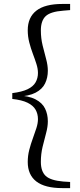

<svg xmlns="http://www.w3.org/2000/svg" viewBox="-20 -798 414 991"><path d="M43.4 -287.3V-317.4Q93.4 -323.6 122.3 -337.4Q151.2 -351.3 163.5 -372.8Q175.9 -394.3 175.9 -421.4Q175.9 -442.9 168 -467.8Q160.1 -492.7 149.5 -520.6Q139 -548.5 131.1 -579.1Q123.2 -609.7 123.2 -641.9Q123.2 -708.2 167.5 -742.9Q211.9 -777.6 301.9 -777.6H341.9V-745.9L306.5 -742.9Q240.8 -738.1 215.8 -714.6Q190.9 -691.1 190.9 -641.1Q190.9 -600.8 199.9 -563.8Q208.9 -526.9 217.9 -494.1Q226.9 -461.2 226.9 -432.8Q226.9 -396.7 212.6 -367.3Q198.4 -337.8 163.6 -319.6Q128.8 -301.4 67.8 -298.9V-305.8Q128.8 -303.4 163.6 -285.1Q198.4 -266.9 212.6 -237.6Q226.9 -208.2 226.9 -171.9Q226.9 -143.7 217.9 -110.8Q208.9 -77.8 199.9 -40.5Q190.9 -3.1 190.9 37.4Q190.9 86.4 215.8 109.9Q240.8 133.4 306.5 139L341.9 141.2V172.9H301.9Q211.9 172.9 167.5 138.6Q123.2 104.3 123.2 37.9Q123.2 5.7 131.1 -24.8Q139 -55.4 149.5 -83.7Q160.1 -112 168 -137.2Q175.9 -162.4 175.9 -183.1Q175.9 -210.5 163.5 -232Q151.2 -253.5 122.3 -267.7Q93.4 -281.9 43.4 -287.3Z"/></svg>

Font: Early Summer Mincho VF
Style: Regular
Weight: 250
Designer: GuiWonder
Version: Version 1.002